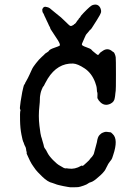

<svg xmlns="http://www.w3.org/2000/svg" viewBox="-20 -774 587 828"><path d="M177 -745Q177 -744 180 -744Q183 -744 183 -743.5Q183 -743 184 -743Q185 -743 186 -742.5Q187 -742 188 -742Q189 -742 192 -740Q195 -738 196 -737.5Q197 -737 202.5 -732Q208 -727 211 -725Q214 -723 216.5 -720.5Q219 -718 222 -716Q225 -714 232.5 -707.5Q240 -701 243 -699Q246 -697 262 -681Q278 -665 281.5 -663Q285 -661 289 -662.5Q293 -664 295 -665.5Q297 -667 297.5 -667Q298 -667 299.5 -669Q301 -671 301.5 -670.5Q302 -670 303.5 -672Q305 -674 306 -674Q314 -685 314 -685.5Q314 -686 317 -689Q320 -692 319.5 -692.5Q319 -693 321 -695Q323 -697 325 -699Q328 -702 327 -702.5Q326 -703 341 -719Q371 -750 379 -752Q403 -760 413 -739Q417 -730 416 -722Q413 -711 397.5 -687Q382 -663 376.5 -654Q371 -645 369 -646Q369 -646 362.5 -638Q356 -630 353.5 -627.5Q351 -625 349 -620.5Q347 -616 344 -609.5Q341 -603 341 -602.5Q341 -602 337 -593.5Q333 -585 333 -582Q333 -577 352 -570.5Q371 -564 374.5 -559.5Q378 -555 382 -552Q386 -549 393 -543Q400 -537 402.5 -537Q405 -537 408 -542Q411 -547 417 -550.5Q423 -554 425 -556Q446 -569 465 -552Q469 -549 470.5 -548.5Q472 -548 475 -541Q478 -534 479 -527Q480 -520 480 -453.5Q480 -387 479 -383Q478 -379 477.5 -371.5Q477 -364 476.5 -361.5Q476 -359 475 -352Q473 -335 457 -327Q433 -315 414 -332Q405 -340 400 -351Q401 -374 399.5 -375.5Q398 -377 397.5 -389.5Q397 -402 390 -420Q375 -459 345 -479Q315 -499 295 -500Q228 -502 186 -435Q178 -422 174.5 -414.5Q171 -407 170 -405.5Q169 -404 169 -403.5Q169 -403 167 -401.5Q165 -400 160.5 -389Q156 -378 155 -372Q154 -366 153 -361Q152 -356 152 -345.5Q152 -335 150 -317Q145 -274 150 -232.5Q155 -191 157.5 -185Q160 -179 162.5 -168.5Q165 -158 167 -153Q169 -148 168.5 -147.5Q168 -147 169 -144Q171 -136 174.5 -132.5Q178 -129 184.5 -115.5Q191 -102 208.5 -84Q226 -66 237.5 -60Q249 -54 250.5 -52.5Q252 -51 257.5 -49Q263 -47 263.5 -48Q264 -49 276 -47Q303 -43 330 -59Q333 -61 335 -59Q337 -57 345 -65Q353 -73 358.5 -77.5Q364 -82 368.5 -88.5Q373 -95 374 -95Q375 -95 380 -102.5Q385 -110 385 -112L398 -161Q401 -184 409.5 -192Q418 -200 420 -200.5Q422 -201 427.5 -203.5Q433 -206 440 -205.5Q447 -205 451.5 -204Q456 -203 457 -203.5Q458 -204 466 -196Q491 -173 468 -105Q463 -88 460 -85Q457 -82 454.5 -78Q452 -74 449.5 -71Q447 -68 443.5 -60.5Q440 -53 438 -50Q436 -47 434.5 -43Q433 -39 424 -29Q415 -19 405 -11Q384 8 373.5 11Q363 14 359.5 17.5Q356 21 340.5 26.5Q325 32 317 33Q305 34 303 33.5Q301 33 292.5 33.5Q284 34 282 33.5Q280 33 272 32Q264 31 253 28.5Q242 26 239.5 25.5Q237 25 233 24Q229 23 225.5 22Q222 21 216 18.5Q210 16 206 15Q186 11 162 -12.5Q138 -36 134 -42Q130 -48 123 -57.5Q116 -67 109.5 -80Q103 -93 101.5 -97Q100 -101 97 -107Q94 -113 95 -114.5Q96 -116 94.5 -120Q93 -124 92.5 -130.5Q92 -137 88.5 -143Q85 -149 83.5 -154.5Q82 -160 80 -163Q78 -166 72.5 -193.5Q67 -221 66.5 -254.5Q66 -288 67 -292Q70 -300 67 -302Q64 -304 69 -336.5Q74 -369 76 -377.5Q78 -386 80.5 -397Q83 -408 85 -409.5Q87 -411 88.5 -415.5Q90 -420 91.5 -421.5Q93 -423 93.5 -425Q94 -427 95 -428Q96 -429 97 -431.5Q98 -434 100.5 -438Q103 -442 107.5 -452.5Q112 -463 115 -469Q118 -475 120 -479.5Q122 -484 135 -501Q148 -518 160.5 -529Q173 -540 173 -541Q173 -542 182 -547.5Q191 -553 191 -555Q194 -561 214.5 -568Q235 -575 237 -577Q242 -581 229 -601.5Q216 -622 206 -636.5Q196 -651 196.5 -652.5Q197 -654 194 -659Q191 -664 191 -664.5Q191 -665 187.5 -672.5Q184 -680 181 -686Q178 -692 176 -697Q174 -702 172 -705Q168 -716 165.5 -718.5Q163 -721 162.5 -728.5Q162 -736 163 -736L164 -737Q164 -737 166 -740Q168 -743 170 -744Z"/></svg>

Font: TT2020 Style E
Style: Regular
Weight: 400
Version: Version 00.2